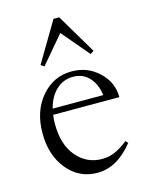

<svg xmlns="http://www.w3.org/2000/svg" viewBox="-108 -758 655 839"><g transform="rotate(-15 220.0 -338.0)"><path d="M124.5 -498 109.4 -508.3 216.3 -688.5H242.2L349.1 -508.3L333.5 -498L229 -621.1ZM229.5 11.2Q146.5 11.2 93.5 -53.2Q40.5 -117.7 40.5 -217.3Q40.5 -317.9 95.5 -382.1Q150.4 -446.3 232.4 -446.3Q304.7 -446.3 355.2 -398.4Q405.8 -350.6 405.8 -283.7H106.4Q103.5 -263.7 103.5 -243.2Q103.5 -148.9 149.2 -95.5Q194.8 -42 263.7 -42Q295.4 -42 323 -54.2Q350.6 -66.4 381.8 -91.3L391.6 -80.6Q318.4 11.2 229.5 11.2ZM232.4 -421.9Q188 -421.9 156.2 -391.8Q124.5 -361.8 111.3 -310.5H340.3Q333.5 -361.8 304.7 -392.1Q275.9 -422.4 232.4 -421.9Z"/></g></svg>

Font: Elstob Light
Style: Regular
Weight: 300
Designer: Peter S. Baker
Version: Version 1.015